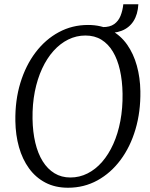

<svg xmlns="http://www.w3.org/2000/svg" viewBox="-20 -870 705 900"><path d="M299 10Q238.5 10 192.8 -14Q147 -38 116 -80.8Q85 -123.5 69 -180.2Q53 -237 52 -302.5Q50.5 -399.5 75.5 -481.5Q100.5 -563.5 146.8 -624.5Q193 -685.5 255.8 -719.2Q318.5 -753 392.5 -753Q454 -753 499.8 -728.5Q545.5 -704 575.8 -661Q606 -618 621.5 -562Q637 -506 638 -442.5Q639.5 -346.5 615.2 -264.2Q591 -182 545.2 -120.5Q499.5 -59 436.8 -24.5Q374 10 299 10ZM310 -38Q352.5 -38 390.2 -57Q428 -76 458.5 -111Q489 -146 511 -194.8Q533 -243.5 544.2 -303.2Q555.5 -363 554.5 -431Q553.5 -491.5 542.2 -541.5Q531 -591.5 509.2 -627.8Q487.5 -664 455.5 -683.8Q423.5 -703.5 380.5 -703.5Q338 -703.5 300 -684.8Q262 -666 231 -631.5Q200 -597 177.5 -548.5Q155 -500 143.2 -440.5Q131.5 -381 132.5 -313Q133.5 -251.5 145.5 -201Q157.5 -150.5 180.2 -114Q203 -77.5 235.5 -57.8Q268 -38 310 -38ZM558 -850H628.5Q626 -802.5 605.8 -771Q585.5 -739.5 550.2 -725.8Q515 -712 466.5 -717L460.5 -743Q495 -742.5 515.2 -757Q535.5 -771.5 545.2 -796.2Q555 -821 558 -850Z"/></svg>

Font: Merriweather 7pt Light
Style: Italic
Weight: 300
Italic angle: -7.8°
Designer: Eben Sorkin
Foundry: Eben Sorkin
Version: Version 2.200;gftools[0.9.31]